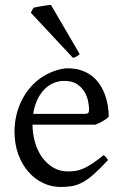

<svg xmlns="http://www.w3.org/2000/svg" viewBox="-20 -747 502 782"><path d="M242.2 -417.5Q216.8 -417.5 195.6 -407.7Q174.3 -397.9 158 -380.1Q141.6 -362.3 130.6 -337.6Q119.6 -313 115.2 -283.2H324.2Q335.4 -283.2 339.1 -286.9Q342.8 -290.5 342.8 -300.8Q342.8 -314 339.1 -333.7Q335.4 -353.5 324.5 -372.3Q313.5 -391.1 293.7 -404.3Q273.9 -417.5 242.2 -417.5ZM422.9 -272Q414.1 -262.2 399.4 -253.9Q384.8 -245.6 369.1 -239.3H112.3Q112.8 -201.2 122.8 -166.7Q132.8 -132.3 151.6 -106.2Q170.4 -80.1 197 -64.5Q223.6 -48.8 256.8 -48.8Q272 -48.8 286.4 -50.8Q300.8 -52.7 317.4 -59.6Q334 -66.4 354.2 -79.6Q374.5 -92.8 401.9 -115.2Q408.2 -111.8 412.8 -105.5Q417.5 -99.1 419.9 -95.2Q387.2 -59.6 362.5 -37.8Q337.9 -16.1 316.2 -4.4Q294.4 7.3 273.2 11Q252 14.6 227.1 14.6Q189.5 14.6 155.5 -1.5Q121.6 -17.6 95.7 -47.1Q69.8 -76.7 54.4 -118.4Q39.1 -160.2 39.1 -211.9Q39.1 -244.6 46.4 -276.4Q53.7 -308.1 67.6 -336.4Q81.5 -364.7 101.6 -388.7Q121.6 -412.6 147 -430.2Q157.7 -437.5 171.1 -444.6Q184.6 -451.7 199.2 -457Q213.9 -462.4 228.3 -465.6Q242.7 -468.8 255.9 -468.8Q287.6 -468.8 312.5 -460Q337.4 -451.2 356 -436.3Q374.5 -421.4 387.2 -401.6Q399.9 -381.8 408 -359.9Q416 -337.9 419.4 -315.2Q422.9 -292.5 422.9 -272ZM304.7 -526.4Q298.3 -520.5 292 -517.1Q285.6 -513.7 277.3 -511.2L105.5 -695.3L116.2 -715.3Q121.1 -716.8 130.6 -718.5Q140.1 -720.2 150.6 -722.2Q161.1 -724.1 171.4 -725.3Q181.6 -726.6 187.5 -727.1Z"/></svg>

Font: Gentium Plus Viet
Style: Regular
Weight: 400
Designer: J. Victor Gaultney, Annie Olsen, Iska Routamaa, Becca Hirsbrunner
Foundry: SIL International
Version: Version 5.000